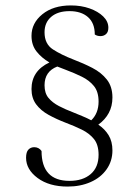

<svg xmlns="http://www.w3.org/2000/svg" viewBox="-20 -675 506 707"><path d="M229 12Q161 12 118.5 -19.5Q76 -51 76 -94Q76 -115 84.5 -124Q93 -133 106 -133Q123 -133 133 -119Q133 -9 236 -9Q285 -9 314 -34Q343 -59 343 -105Q343 -142 326 -163Q309 -184 281.5 -197.5Q254 -211 222 -223Q188 -236 159 -252Q130 -268 113 -291Q96 -314 96 -347Q96 -414 162 -445Q133 -462 114.5 -485.5Q96 -509 96 -543Q96 -590 136 -622.5Q176 -655 241 -655Q279 -655 310 -644Q341 -633 360 -614.5Q379 -596 379 -573Q379 -557 370.5 -549.5Q362 -542 350 -542Q338 -542 329 -548Q329 -590 304 -612Q279 -634 236 -634Q193 -634 168.5 -613Q144 -592 144 -556Q144 -513 175 -493Q206 -473 250 -456Q287 -442 320 -425Q353 -408 373.5 -382Q394 -356 394 -316Q394 -284 380.5 -259Q367 -234 342 -216Q366 -200 380 -177Q394 -154 394 -121Q394 -82 372.5 -51.5Q351 -21 313.5 -4.5Q276 12 229 12ZM250 -261Q267 -254 284 -247Q301 -240 316 -232Q343 -258 343 -301Q343 -337 326 -358Q309 -379 281.5 -392.5Q254 -406 222 -418Q205 -424 191 -430Q144 -412 144 -361Q144 -332 158.5 -314.5Q173 -297 197 -284.5Q221 -272 250 -261Z"/></svg>

Font: Petrona ExtraLight
Style: Regular
Weight: 200
Designer: Ringo R. Seeber
Foundry: Ringo R. Seeber
Version: Version 2.001; ttfautohint (v1.8.3)